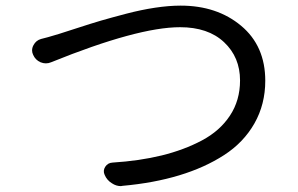

<svg xmlns="http://www.w3.org/2000/svg" viewBox="-20 -669 1040 669"><path d="M158.2 -452.1Q149.4 -448.2 139.6 -448.2Q130.9 -448.2 121.1 -452.1Q103.5 -460 95.7 -477.5Q91.8 -485.4 91.8 -493.2Q91.8 -502.9 96.7 -511.7Q105.5 -528.3 123 -533.2Q140.6 -537.1 185.5 -550.8Q195.3 -553.7 246.1 -570.3Q296.9 -586.9 332 -597.2Q367.2 -607.4 419.4 -621.1Q471.7 -634.8 520 -642.1Q568.4 -649.4 609.4 -649.4Q736.3 -649.4 820.3 -579.1Q904.3 -508.8 904.3 -387.7Q904.3 -305.7 866.7 -239.3Q829.1 -172.9 761.2 -128.9Q693.4 -85 604.5 -58.1Q515.6 -31.2 407.2 -21.5Q404.3 -20.5 401.4 -20.5Q384.8 -20.5 370.1 -30.3Q352.5 -41 344.7 -59.6Q337.9 -74.2 346.7 -87.9Q355.5 -101.6 372.1 -102.5Q465.8 -108.4 543.5 -127.4Q621.1 -146.5 683.6 -179.7Q746.1 -212.9 781.2 -266.1Q816.4 -319.3 816.4 -388.7Q816.4 -469.7 760.7 -522Q705.1 -574.2 607.4 -574.2Q460 -574.2 158.2 -452.1Z"/></svg>

Font: Gen Jyuu GothicX Regular
Style: Regular
Weight: 400
Designer: [Source Han Sans]
Ryoko NISHIZUKA  (kana & ideographs); Paul D. Hunt (Latin, Greek & Cyrillic); Wenlong ZHANG  (bopomofo
Version: Version 1.002.20150607